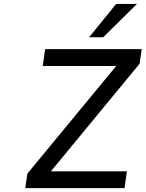

<svg xmlns="http://www.w3.org/2000/svg" viewBox="-20 -973 753 993"><path d="M624 0 636.2 -86.9H243.2L702.1 -643.6L712.9 -718.8H213.4L201.2 -631.8H581.1L121.6 -75.2L110.8 0ZM513.7 -780.3 688.5 -952.6H580.6L440.9 -780.3Z"/></svg>

Font: Winston
Style: Italic
Weight: 400
Italic angle: -8.13011°
Designer: Vernon Adams, Kim Jin-seong, David Berlow, Cristiano Sobral
Foundry: The Winston Project Authors
Version: Version 3.004